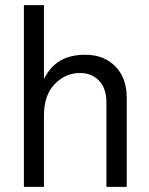

<svg xmlns="http://www.w3.org/2000/svg" viewBox="-20 -727 580 747"><path d="M151 -707V-419Q196 -514 311 -514Q384 -514 428.5 -469Q473 -424 473 -347V0H394V-328Q394 -383 365.5 -413Q337 -443 291 -443Q235 -443 193 -400Q151 -357 151 -277V0H73V-707Z"/></svg>

Font: Hind Regular
Style: Regular
Weight: 400
Designer: Manushi Parikh, Satya Rajpurohit
Foundry: Indian Type Foundry
Version: Version 1.201;PS 1.0;hotconv 1.0.78;makeotf.lib2.5.61930; tt